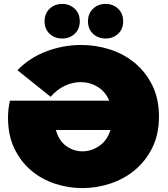

<svg xmlns="http://www.w3.org/2000/svg" viewBox="-20 -946 857 982"><path d="M266 -281Q281 -226 319 -199Q357 -172 402 -172Q447 -172 487.5 -199.5Q528 -227 545 -281ZM401 16Q329 16 261 -6.5Q193 -29 139.5 -74Q86 -119 53.5 -186.5Q21 -254 21 -344Q21 -390 31 -431H539Q519 -478 479 -502Q439 -526 392 -526Q352 -526 312 -507.5Q272 -489 239 -451L69 -587Q133 -652 219 -684Q305 -716 395 -716Q471 -716 542.5 -693Q614 -670 669.5 -624Q725 -578 759 -509.5Q793 -441 793 -350Q793 -259 759 -190.5Q725 -122 669.5 -76Q614 -30 544 -7Q474 16 401 16ZM520 -749Q482 -749 456 -773Q430 -797 430 -837Q430 -877 456 -901.5Q482 -926 520 -926Q558 -926 584 -901.5Q610 -877 610 -837Q610 -797 584 -773Q558 -749 520 -749ZM298 -749Q260 -749 234 -773Q208 -797 208 -837Q208 -877 234 -901.5Q260 -926 298 -926Q336 -926 362 -901.5Q388 -877 388 -837Q388 -797 362 -773Q336 -749 298 -749Z"/></svg>

Font: Montserrat-Alt1 Black
Style: Regular
Weight: 900
Designer: Differentunic
Foundry: Differentunic
Version: Version 7.222